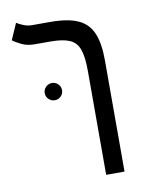

<svg xmlns="http://www.w3.org/2000/svg" viewBox="-91 -680 769 971"><g transform="rotate(-10 293.0 -194.0)"><path d="M468.8 -347.2V224.6H374.5V-310.1Q374.5 -380.9 360.8 -419.4Q347.2 -458 312.3 -473.1Q277.3 -488.3 213.4 -488.3H132.8Q97.2 -488.3 69.8 -500.7Q42.5 -513.2 22.5 -528.3L59.1 -611.8Q70.3 -604 92 -595Q113.8 -585.9 136.7 -585.9H231Q320.3 -585.9 372.3 -562.5Q424.3 -539.1 446.5 -486.8Q468.8 -434.6 468.8 -347.2ZM184.6 -191.9Q166.5 -191.9 153.3 -204.8Q140.1 -217.8 140.1 -235.8Q140.1 -254.4 153.3 -267.3Q166.5 -280.3 184.6 -280.3Q203.1 -280.3 216.1 -267.3Q229 -254.4 229 -235.8Q229 -217.8 216.1 -204.8Q203.1 -191.9 184.6 -191.9Z"/></g></svg>

Font: CaskaydiaMono NF
Style: Regular
Weight: 400
Designer: Aaron Bell
Foundry: Saja Typeworks
Version: Version 2111.001; ttfautohint (v1.8.4);Nerd Fonts 3.1.1